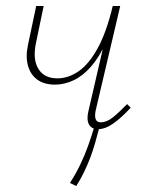

<svg xmlns="http://www.w3.org/2000/svg" viewBox="-20 -428 487 642"><path d="M164 -145Q128 -145 105 -161.5Q82 -178 73.5 -208.5Q65 -239 74 -280L101 -408H126L100 -283Q89 -229 108.5 -197.5Q128 -166 172 -166Q208 -166 242.5 -189.5Q277 -213 306.5 -266.5Q336 -320 357 -408H373Q358 -337 335 -287Q312 -237 284.5 -205.5Q257 -174 226 -159.5Q195 -145 164 -145ZM307 4Q294 4 285 -3Q276 -10 273.5 -23.5Q271 -37 276 -58L357 -408H382L300 -59Q296 -40 300 -29.5Q304 -19 317 -19Q337 -19 358 -36Q379 -53 405 -80L417 -68Q387 -35 359.5 -15.5Q332 4 307 4ZM235 194 214 184Q233 154 248 123Q263 92 275 58.5Q287 25 297 -10L313 -5Q306 22 298.5 48.5Q291 75 281.5 100Q272 125 260.5 148.5Q249 172 235 194Z"/></svg>

Font: Ysabeau Office Thin
Style: Italic
Weight: 250
Italic angle: -12°
Designer: Christian Thalmann (Catharsis Fonts)
Version: Version 2.001;gftools[0.9.30]; featfreeze: tnum,lnum,ss02